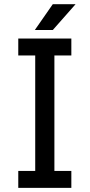

<svg xmlns="http://www.w3.org/2000/svg" viewBox="-20 -909 434 929"><path d="M68.4 -722.7V-640.6H150.4V-82H68.4V0H325.2V-82H243.2V-640.6H325.2V-722.7ZM235.4 -763.7 345.7 -888.7H235.4L148.4 -763.7Z"/></svg>

Font: Giphurs
Style: Regular
Weight: 400
Version: Version 2.010